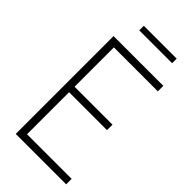

<svg xmlns="http://www.w3.org/2000/svg" viewBox="-274 -960 1027 1027"><g transform="rotate(45 239.0 -447.0)"><path d="M123.5 -41.5H461V0H79.5V-740H456V-698.5H123.5V-401H410.5V-359.5H123.5ZM155 -859V-893.5H403.5V-859Z"/></g></svg>

Font: Encode Sans Condensed ExLight
Style: Regular
Weight: 275
Width: 3
Designer: Multiple Designers
Foundry: Impallari Type
Version: Version 2.000